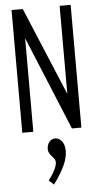

<svg xmlns="http://www.w3.org/2000/svg" viewBox="-60 -659 495 971"><g transform="rotate(-5 187.5 -174.0)"><path d="M37 0H93V-475L289 0H337V-623H281V-176L94 -623H37ZM174 275C222 209 248 158 248 110C248 66 224 43 200 43C176 43 158 64 158 94C158 126 193 138 193 163C193 185 174 221 149 252Z"/></g></svg>

Font: Inconsolata Condensed Thin
Style: Regular
Weight: 100
Width: 3
Monospace: yes
Designer: Raph Levien, Cyreal, Brenton Simpson
Foundry: Raph Levien, Cyreal, Google
Version: Version 3.100